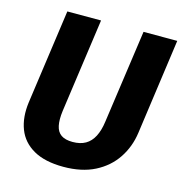

<svg xmlns="http://www.w3.org/2000/svg" viewBox="-105 -790 859 903"><g transform="rotate(15 324.0 -338.5)"><path d="M483.6 -693.6H647.8L583.1 -229.1Q573.5 -159.1 536.2 -103.2Q498.9 -47.3 435.4 -15Q371.9 17.2 282.9 17.2Q193.2 17.2 137.3 -14.6Q81.5 -46.4 59.8 -102.8Q38.2 -159.3 47.9 -232.5L112.6 -693.6H276.8L212.5 -235.4Q206.8 -192.2 212.9 -163.3Q219 -134.5 239 -120.8Q259.1 -107 294.7 -107Q332 -107 357.5 -121.6Q382.9 -136.2 398.2 -165.9Q413.5 -195.6 419.2 -238.8Z"/></g></svg>

Font: Fira Sans Variable
Style: Italic
Weight: 397
Italic angle: -8°
Designer: Carrois Corporate & Edenspiekermann AG
Foundry: Carrois Corporate GbR & Edenspiekermann AG
Version: Version 4.202